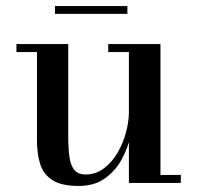

<svg xmlns="http://www.w3.org/2000/svg" viewBox="-20 -606 653 636"><path d="M240.5 10Q183 10 153 -9.8Q123 -29.5 112.8 -63.5Q102.5 -97.5 102.5 -141V-433.5H34.5V-460H206V-157Q206 -115 210 -86.2Q214 -57.5 226.5 -42.8Q239 -28 264 -28Q297 -28 323.5 -47.8Q350 -67.5 368.8 -99Q387.5 -130.5 397.2 -166.8Q407 -203 407 -235.5L423 -237Q423 -203.5 414 -161.2Q405 -119 384.2 -80Q363.5 -41 328.2 -15.5Q293 10 240.5 10ZM407 0V-433.5H338.5V-460H511.5V-26.5H579V0ZM162 -560V-586H402V-560Z"/></svg>

Font: Bodoni Moda 9pt Medium
Style: Regular
Weight: 500
Designer: Owen Earl
Foundry: indestructible type
Version: Version 2.005